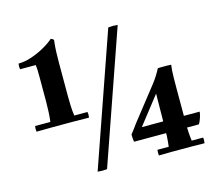

<svg xmlns="http://www.w3.org/2000/svg" viewBox="-102 -851 1123 984"><g transform="rotate(-15 459.0 -359.0)"><path d="M259 -309H329Q332 -294 329 -279Q284 -280 250 -280Q216 -280 193 -280Q174 -280 139 -280Q104 -280 51 -279Q48 -294 51 -309H132Q135 -332 136.5 -359.5Q138 -387 138 -414V-544Q138 -566 137.5 -581Q137 -596 135 -610H52Q49 -625 52 -640Q85 -640 122 -652.5Q159 -665 191.5 -683.5Q224 -702 244 -720Q254 -717 259 -710Q255 -678 254 -646.5Q253 -615 253 -592V-414Q253 -391 254 -362.5Q255 -334 259 -309ZM594 -700 350 0Q325 3 300 0L544 -700Q569 -703 594 -700ZM867 -29Q869 -25 868.5 -13.5Q868 -2 867 1Q830 0 799.5 0Q769 0 746 0Q724 0 693.5 0Q663 0 625 1Q624 -3 624 -13Q624 -23 625 -29H685Q687 -45 688 -56.5Q689 -68 690 -83.5Q691 -99 691 -126L693 -309L578 -162H885Q884 -148 877 -128Q870 -108 864 -100H520Q517 -118 517 -139Q526 -150 535.5 -163Q545 -176 553 -187L689 -360Q704 -379 716 -398.5Q728 -418 735 -432Q740 -433 755 -433Q770 -433 785 -433Q800 -433 806 -432Q802 -404 801.5 -368Q801 -332 801 -312V-126Q801 -96 802.5 -73Q804 -50 807 -29Z"/></g></svg>

Font: Poltawski Nowy
Style: Bold
Weight: 700
Designer: Adam Pótawski, Mateusz Machalski, Borys Kosmynka, Ania Wieluska
Foundry: Capitalics.wtf
Version: Version 1.001;gftools[0.9.25]